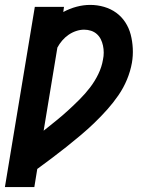

<svg xmlns="http://www.w3.org/2000/svg" viewBox="-23 -558 643 783"><path d="M-3 205 119 -530H238L235 -509Q261 -523 289 -530.5Q317 -538 345 -538Q374 -538 401.5 -530Q429 -522 451 -506Q473 -490 488 -467Q503 -444 510 -417Q517 -390 518.5 -360.5Q520 -331 515 -302Q509 -268 495 -234Q481 -200 460 -169.5Q439 -139 414 -111Q389 -83 362 -57Q335 -31 306.5 -7Q278 17 248.5 40.5Q219 64 189 86.5Q159 109 129 131L117 205ZM155 -25Q180 -45 205.5 -65.5Q231 -86 255 -108Q279 -130 302 -153Q325 -176 344.5 -201.5Q364 -227 378 -256Q392 -285 397 -315Q400 -329 400 -343.5Q400 -358 397 -372Q394 -386 388 -398Q382 -410 372 -419Q362 -428 348.5 -432.5Q335 -437 320 -437Q304 -437 287.5 -431.5Q271 -426 256.5 -416Q242 -406 230.5 -392.5Q219 -379 211 -364Z"/></svg>

Font: Iosevka Slab Extended Oblique
Style: Bold
Weight: 700
Width: 7
Italic angle: -9°
Monospace: yes
Designer: Belleve Invis
Foundry: Belleve Invis
Version: Version 11.1.1; ttfautohint (v1.8.3)